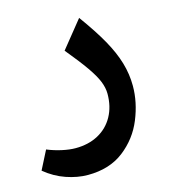

<svg xmlns="http://www.w3.org/2000/svg" viewBox="-187 -507 734 830"><g transform="rotate(-15 180.5 -92.0)"><path d="M-84.5 171.2 -41.9 87.7Q-9.9 100.9 23.3 108.1Q56.5 115.4 83.5 115.4Q141.3 115.4 185.2 91.6Q229 67.8 253 24.3Q277 -19.2 277 -76.3Q277 -103 265.3 -132.1Q253.6 -161.2 225.5 -201.5Q197.4 -241.8 146 -304L243.3 -424.7Q296.9 -351.2 329.2 -293.7Q361.5 -236.2 376.6 -184.8Q391.7 -133.5 391.7 -81Q391.7 -7.8 361.3 66.6Q331 141 266.5 191.1Q202.1 241.1 105.1 241.1Q58.6 241.1 8.5 223.9Q-41.5 206.7 -84.5 171.2Z"/></g></svg>

Font: Riot Sans AR Bold
Style: Regular
Weight: 400
Designer: Bonnie Shaver-Troup, Thomas Jockin
Foundry: Lexend
Version: Version 1.001